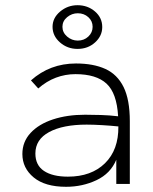

<svg xmlns="http://www.w3.org/2000/svg" viewBox="-20 -707 590 738"><path d="M234 11Q153 11 109.5 -25Q66 -61 66 -115Q66 -162 97.5 -196Q129 -230 183.5 -248Q238 -266 307 -266Q333 -266 367 -265Q401 -264 434 -260Q429 -349 389.5 -385.5Q350 -422 270 -422Q231 -422 195 -408.5Q159 -395 127 -367L99 -398Q172 -463 272 -463Q339 -463 385 -442Q431 -421 455 -372.5Q479 -324 479 -241V0H427V-93Q405 -40 351 -14.5Q297 11 234 11ZM116 -117Q116 -72 149 -50Q182 -28 241 -28Q331 -28 383.5 -79.5Q436 -131 435 -221Q406 -224 372.5 -226Q339 -228 313 -228Q222 -228 169 -199.5Q116 -171 116 -117ZM278 -519Q239 -519 210.5 -544Q182 -569 182 -604Q182 -638 211 -662.5Q240 -687 278 -687Q317 -687 345 -663Q373 -639 373 -603Q373 -569 345.5 -544Q318 -519 278 -519ZM279 -551Q303 -551 319.5 -566.5Q336 -582 336 -604Q336 -626 319.5 -641Q303 -656 279 -656Q256 -656 238 -641Q220 -626 220 -604Q220 -582 238 -566.5Q256 -551 279 -551Z"/></svg>

Font: Inconsolata SemiExpanded Light
Style: Regular
Weight: 300
Width: 6
Monospace: yes
Designer: Raph Levien, Cyreal, Brenton Simpson
Foundry: Raph Levien, Cyreal, Google
Version: Version 3.001; ttfautohint (v1.8.2.53-6de2)